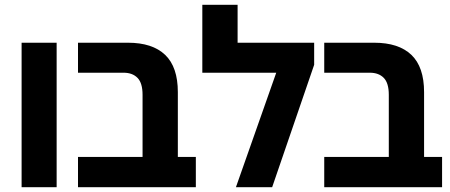

<svg xmlns="http://www.w3.org/2000/svg" viewBox="-20 -780 1875 800"><path d="M70 0V-602H216V0Z M305 0V-126H574V-385Q574 -434 553 -455.5Q532 -477 495 -477H305V-602H513Q615 -602 668 -551.5Q721 -501 721 -396V-126H796V0Z M970 -602H1289V-510L1114 0H963L1131 -477H823V-760H970Z M1331 0V-126H1600V-385Q1600 -434 1579 -455.5Q1558 -477 1521 -477H1331V-602H1539Q1641 -602 1694 -551.5Q1747 -501 1747 -396V-126H1822V0Z"/></svg>

Font: Noto Sans Hebrew SemiCondensed
Style: Bold
Weight: 700
Width: 4
Designer: Monotype Design Team
Foundry: Monotype Imaging Inc.
Version: Version 2.004; ttfautohint (v1.8.4.7-5d5b)